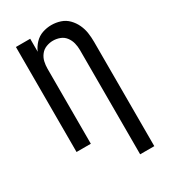

<svg xmlns="http://www.w3.org/2000/svg" viewBox="-226 -851 1027 1164"><g transform="rotate(-30 288.0 -269.0)"><path d="M402 205H501V-525Q501 -557 496.5 -588Q492 -619 478.5 -648Q465 -677 442.5 -700Q420 -723 389.5 -733Q359 -743 327 -743Q295 -743 264 -732.5Q233 -722 210 -697.5Q187 -673 175 -644V-735H75V0H175V-525Q175 -550 180.5 -574Q186 -598 201.5 -618Q217 -638 240.5 -647Q264 -656 288 -656Q313 -656 336.5 -647Q360 -638 375 -618Q390 -598 396 -574Q402 -550 402 -525Z"/></g></svg>

Font: Iosevka Sparkle Medium
Style: Regular
Weight: 500
Designer: Belleve Invis
Foundry: Belleve Invis
Version: Version 4.5.0; ttfautohint (v1.8.3)